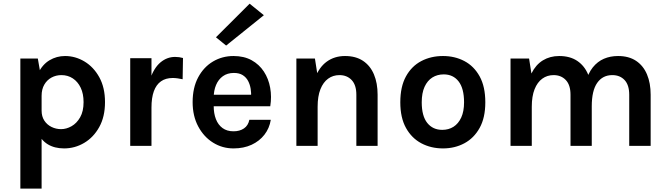

<svg xmlns="http://www.w3.org/2000/svg" viewBox="-20 -810 3710 1066"><path d="M336 14Q282.5 14 245 -9Q207.5 -32 187.8 -78.5Q168 -125 168 -196H211Q211 -163.5 226 -140.5Q241 -117.5 266 -105.2Q291 -93 319 -93Q348.5 -93 377.2 -109.2Q406 -125.5 425 -158.8Q444 -192 444 -243Q444 -289.5 428 -323Q412 -356.5 384.2 -374.8Q356.5 -393 321 -393Q291 -393 266 -379.5Q241 -366 226 -340.2Q211 -314.5 211 -278H168Q168 -354.5 191.8 -403.2Q215.5 -452 255 -475.5Q294.5 -499 341 -499Q398.5 -499 449.2 -468.5Q500 -438 531.5 -380.8Q563 -323.5 563 -243Q563 -162 531 -104.5Q499 -47 447.2 -16.5Q395.5 14 336 14ZM93 237V-485H190L211 -365V237Z M703 0V-487H821V0ZM792 -213Q792 -309 813.5 -371.2Q835 -433.5 871.2 -463.8Q907.5 -494 952 -494Q964 -494 974.8 -492.5Q985.5 -491 996 -488L994 -370Q981 -373 966 -375Q951 -377 939 -377Q900 -377 873.8 -358.5Q847.5 -340 834.2 -303.5Q821 -267 821 -213Z M1276.5 14Q1214.5 14 1163 -18Q1111.5 -50 1080.5 -108Q1049.5 -166 1049.5 -243Q1049.5 -323 1080.2 -380.5Q1111 -438 1162.5 -468.5Q1214 -499 1276.5 -499Q1334.5 -499 1376.8 -475.8Q1419 -452.5 1445 -412.8Q1471 -373 1480 -323Q1489 -273 1480.5 -220H1143.5V-284H1397L1374 -269Q1375.5 -292.5 1371.8 -316.5Q1368 -340.5 1357.5 -360.5Q1347 -380.5 1327.8 -392.8Q1308.5 -405 1278.5 -405Q1242.5 -405 1217.5 -387Q1192.5 -369 1179.5 -338Q1166.5 -307 1166.5 -268V-221Q1166.5 -180 1178.8 -148.5Q1191 -117 1215.5 -99Q1240 -81 1276.5 -81Q1311 -81 1334.5 -97Q1358 -113 1364.5 -145H1483.5Q1476 -98 1448.2 -62.2Q1420.5 -26.5 1376.8 -6.2Q1333 14 1276.5 14ZM1235.5 -557 1179 -603 1366 -789.5 1445 -725.5Z M1958.5 0V-284Q1958.5 -338 1932.5 -365.5Q1906.5 -393 1864.5 -393Q1829 -393 1801.8 -373.2Q1774.5 -353.5 1759 -314.5Q1743.5 -275.5 1743.5 -217H1704.5Q1704.5 -311.5 1728 -374.2Q1751.5 -437 1794.5 -468Q1837.5 -499 1895.5 -499Q1955.5 -499 1995.8 -472Q2036 -445 2056.2 -396.8Q2076.5 -348.5 2076.5 -284V0ZM1625.5 0V-485H1728.5L1743.5 -389V0Z M2439.5 14Q2373 14 2319.2 -14.5Q2265.5 -43 2234 -99.8Q2202.5 -156.5 2202.5 -242Q2202.5 -329 2234 -386Q2265.5 -443 2319.2 -471Q2373 -499 2439.5 -499Q2505 -499 2558.2 -471Q2611.5 -443 2643 -386Q2674.5 -329 2674.5 -242Q2674.5 -156.5 2643 -99.8Q2611.5 -43 2558.2 -14.5Q2505 14 2439.5 14ZM2435.5 -89Q2471 -89 2498 -106.2Q2525 -123.5 2540.8 -157.5Q2556.5 -191.5 2556.5 -242Q2556.5 -319 2526.2 -358Q2496 -397 2443.5 -397Q2408 -397 2380.5 -379.8Q2353 -362.5 2337.2 -328Q2321.5 -293.5 2321.5 -242Q2321.5 -166 2352.2 -127.5Q2383 -89 2435.5 -89Z M3473.5 0V-284Q3473.5 -338 3447.8 -365.5Q3422 -393 3379.5 -393Q3326 -393 3295.8 -350Q3265.5 -307 3265.5 -220H3216.5Q3216.5 -296.5 3230.8 -349.8Q3245 -403 3271.2 -435.8Q3297.5 -468.5 3333 -483.8Q3368.5 -499 3411.5 -499Q3471.5 -499 3511.8 -472Q3552 -445 3572.2 -396.8Q3592.5 -348.5 3592.5 -284V0ZM2814.5 0V-485H2917.5L2930.5 -402Q2954.5 -450.5 2994 -474.8Q3033.5 -499 3084.5 -499Q3144.5 -499 3184.8 -472Q3225 -445 3245.2 -396.8Q3265.5 -348.5 3265.5 -284V0H3147.5V-284Q3147.5 -338 3121.5 -365.5Q3095.5 -393 3053.5 -393Q3018 -393 2990.8 -373.2Q2963.5 -353.5 2948 -314.5Q2932.5 -275.5 2932.5 -217V0Z"/></svg>

Font: Karla ExtraLight
Style: Bold
Weight: 700
Version: Version 2.001